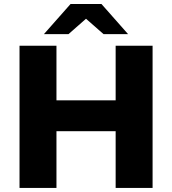

<svg xmlns="http://www.w3.org/2000/svg" viewBox="-20 -925 847 945"><path d="M549.2 -700H731V0H549.2ZM76.1 -700H257.9V0H76.1ZM244.6 -431.1H562.1V-279.3H244.6ZM327.3 -905.4H479.3L610.4 -757H489.6L350.2 -879.4H456.4L317.1 -757H196.2Z"/></svg>

Font: iiserrat Thin
Style: Regular
Weight: 100
Designer: Akira Ohta
Foundry: Akira Ohta
Version: Version 1.200;Glyphs 3.3.1 (3343)